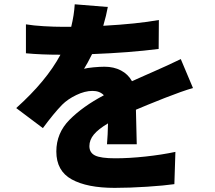

<svg xmlns="http://www.w3.org/2000/svg" viewBox="-20 -823 1017 907"><path d="M467.8 -701.2Q627 -710 730.5 -728.5L729.5 -591.8Q591.8 -574.2 415 -567.4Q391.6 -520.5 377 -498Q390.6 -502 420.9 -504.9Q451.2 -507.8 473.6 -507.8Q517.6 -507.8 551.3 -490.2Q585 -472.7 603.5 -439.5Q626 -450.2 667 -467.8L709 -486.3Q769.5 -512.7 834 -543.9L891.6 -407.2Q840.8 -392.6 758.8 -360.4Q665 -323.2 622.1 -304.7L626 -141.6H485.4Q489.3 -186.5 490.2 -240.2Q444.3 -212.9 423.3 -187.5Q402.3 -162.1 402.3 -132.8Q402.3 -101.6 429.2 -88.4Q456.1 -75.2 524.4 -75.2Q589.8 -75.2 667 -83.5Q744.1 -91.8 808.6 -105.5L803.7 46.9Q756.8 53.7 674.3 59.1Q591.8 64.5 521.5 64.5Q391.6 64.5 318.8 24.4Q246.1 -15.6 246.1 -107.4Q246.1 -194.3 308.6 -257.3Q371.1 -320.3 470.7 -373Q451.2 -393.6 417 -393.6Q380.9 -393.6 340.3 -374Q299.8 -354.5 273.4 -328.1Q234.4 -288.1 182.6 -217.8L56.6 -312.5Q199.2 -440.4 265.6 -564.5Q174.8 -564.5 102.5 -571.3V-708Q137.7 -702.1 187 -699.2Q236.3 -696.3 278.3 -696.3H316.4Q330.1 -752 333 -802.7L489.3 -790Q482.4 -751 467.8 -701.2Z"/></svg>

Font: Min Sans Black
Style: Regular
Weight: 900
Designer: Jinseong-Kim, NotoSansCJK, Nunito
Foundry: Jinseong-Kim
Version: Version 1.000